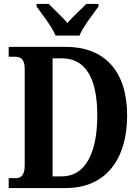

<svg xmlns="http://www.w3.org/2000/svg" viewBox="-20 -951 710 971"><path d="M261 -771H382C400 -816 451 -880 478 -918V-931H416C392 -905 347 -866 321 -835C295 -866 251 -905 227 -931H165V-918C192 -880 243 -816 261 -771ZM24 0H313C517 0 623 -148 623 -367C623 -594 506 -714 313 -714H24V-664H56C85 -664 105 -652 105 -602V-115C105 -65 86 -50 60 -50H24ZM293 -59H246V-656H293C410 -656 472 -560 472 -367C472 -175 410 -59 293 -59Z"/></svg>

Font: Noto Serif Armenian Condensed
Style: Bold
Weight: 700
Width: 3
Designer: Monotype Design Team
Foundry: Monotype Imaging Inc.
Version: Version 2.008